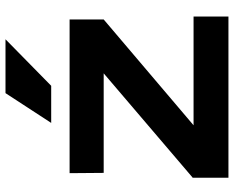

<svg xmlns="http://www.w3.org/2000/svg" viewBox="-94 -732 826 677"><g transform="rotate(-90 318.5 -393.0)"><path d="M29.8 -125 398.9 -439.9H47.9L46.9 -560.1H588.9V-439.9L215.8 -123H599.1V0H30.8V-125ZM329.1 -786.1H519L355 -625H224.1Z"/></g></svg>

Font: Mattone
Style: Regular
Weight: 400
Width: 6
Designer: Nunzio Mazzaferro
Foundry: Collletttivo
Version: Version 2.000;Glyphs 3.2 (3217)